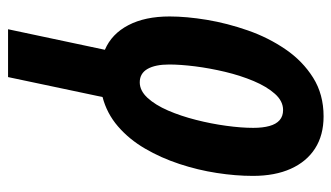

<svg xmlns="http://www.w3.org/2000/svg" viewBox="-196 -400 835 484"><g transform="rotate(90 222.0 -157.5)"><path d="M53.2 240.2 105 -3.9Q64.9 -21 43 -63Q21 -105 21 -167Q21 -209.5 29.5 -261Q38.1 -312.5 56.2 -364.3Q74.2 -416 103.8 -459.2Q133.3 -502.4 175.3 -528.8Q217.3 -555.2 272.9 -555.2Q320.3 -555.2 353.8 -533.7Q387.2 -512.2 405 -472.4Q422.9 -432.6 422.9 -377Q422.9 -333.5 415.5 -285.9Q408.2 -238.3 392.8 -191.7Q377.4 -145 354 -105Q330.6 -64.9 298.1 -36.9Q265.6 -8.8 224.1 2L173.8 240.2ZM187 -91.8Q208 -91.8 226.1 -111.3Q244.1 -130.9 258.1 -163.1Q272 -195.3 281.7 -233.6Q291.5 -272 296.6 -309.8Q301.8 -347.7 301.8 -377.9Q301.8 -401.9 297.1 -418.7Q292.5 -435.5 282.5 -444.3Q272.5 -453.1 256.8 -453.1Q234.4 -453.1 216.1 -432.6Q197.8 -412.1 183.8 -378.9Q169.9 -345.7 160.6 -306.9Q151.4 -268.1 146.7 -231Q142.1 -193.8 142.1 -166Q142.1 -130.9 153.3 -111.3Q164.6 -91.8 187 -91.8Z"/></g></svg>

Font: Open Sans Condensed
Style: Italic
Weight: 400
Width: 3
Italic angle: -12°
Designer: Monotype Design Team
Foundry: Monotype Imaging Inc.
Version: Version 3.000